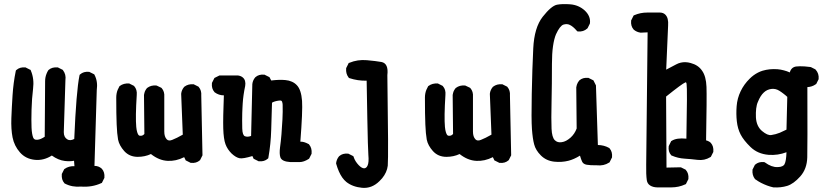

<svg xmlns="http://www.w3.org/2000/svg" viewBox="-20 -770 4040 933"><path d="M374 136.7Q330.6 140.6 295.4 122.1L293.5 121.1L292.5 119.6Q285.2 111.3 282.2 100.6Q279.3 89.8 280.3 77.1V75.2L281.2 73.7L291 54.2L292 52.2L293.9 50.8Q314.5 36.1 341.8 37.6L339.8 11.2Q320.3 15.1 294.9 12.2Q279.3 10.3 263.4 3.7Q247.6 -2.9 231.9 -14.2Q192.4 10.7 150.4 6.8Q104.5 2.4 76.7 -29.8Q49.3 -61 41 -102.5Q33.2 -142.6 35.2 -195.8Q37.1 -247.6 41 -307.1Q44.9 -367.7 56.6 -424.8L57.6 -428.2L60.1 -430.2Q76.7 -444.8 102.5 -442.4H104.5L106 -441.4L125.5 -431.6L128.9 -430.2L129.9 -426.8Q147 -387.2 140.6 -337.9Q134.8 -291 133.3 -237.3Q131.8 -183.6 133.3 -149.4Q134.8 -116.7 141.6 -100.6Q146.5 -89.4 161.1 -90.8Q169.4 -91.3 178.5 -95.2Q187.5 -99.1 197.3 -105.5Q198.2 -228 198.7 -294.9Q199.2 -361.8 199.2 -375Q199.2 -384.8 200.9 -393.8Q202.6 -402.8 206.1 -411.6Q209.5 -420.4 214.4 -428.2L215.3 -429.2L216.3 -430.2Q232.9 -444.8 259.8 -442.4H261.7L263.2 -441.4L282.7 -431.6L284.7 -430.7L286.1 -428.7Q301.8 -408.2 297.9 -380.9L290 -127.9Q290 -103.5 306.2 -93.3Q319.8 -84 340.8 -94.7Q350.6 -327.1 366.2 -403.3L367.2 -406.7L369.6 -408.7Q386.2 -423.3 412.1 -420.9H414.1L415.5 -419.9L435.1 -410.2L438 -408.7L439.5 -405.8Q456.1 -374 450.2 -332L439 36.1Q459.5 36.1 474.1 49.3L474.6 49.8L475.1 50.3Q489.7 66.9 487.3 92.8V94.7L486.3 96.2L476.6 115.7L475.1 118.7L471.7 120.1Q427.2 140.6 374 136.7Z M904.8 20.5 885.3 10.7 882.3 9.3 880.9 5.9 875 -6.3Q854.5 3.9 834.7 8.3Q814.9 12.7 794.9 11.7Q752.9 9.8 713.4 -21.5Q684.1 -7.8 649.4 -7.8Q608.9 -7.8 583.5 -36.1Q571.8 -49.3 564.2 -63.2Q556.6 -77.1 553.7 -91.8Q548.8 -119.1 546.9 -165.5Q544.9 -211.9 544.9 -295.9Q544.9 -305.7 546.6 -315.2Q548.3 -324.7 551.8 -333.3Q555.2 -341.8 560.1 -350.1L561 -351.6L562.5 -352.5Q571.8 -359.4 583 -362.3Q594.2 -365.2 606.4 -364.3H608.4L609.9 -363.3L629.4 -353.5L631.3 -352.5L632.3 -351.1Q647 -334.5 644.5 -308.6Q637.7 -201.2 642.1 -153.3Q643.6 -137.7 646.7 -127.7Q649.9 -117.7 652.8 -114.3Q655.8 -110.8 659.2 -110.4Q672.9 -108.4 681.6 -119.1L679.7 -307.6V-308.1V-308.6Q680.2 -311 680.7 -313.2Q681.2 -315.4 681.6 -317.6Q682.1 -319.8 682.9 -322Q683.6 -324.2 684.3 -326.2Q685.1 -328.1 686.3 -330.1Q687.5 -332 688.5 -334Q689.5 -335.9 690.9 -337.6Q692.4 -339.4 693.8 -341.3L694.3 -342.3L695.3 -342.8Q713.9 -356.9 739.3 -354.5H740.7L742.7 -353.5L763.2 -343.8L764.6 -342.8L766.1 -341.3Q780.3 -324.7 778.3 -299.3V-130.9Q778.3 -118.2 781.2 -108.9Q784.2 -99.6 790 -93.3Q799.3 -83 816.9 -90.3Q838.4 -98.6 868.2 -115.7L860.4 -313V-314V-314.5Q861.3 -323.7 865 -332Q868.7 -340.3 874.5 -347.2L875 -348.1L876 -348.6Q894.5 -362.8 919.9 -360.4H921.9L923.3 -359.4L942.9 -349.6L944.8 -348.6L945.8 -347.2Q960 -330.6 958 -305.2L963.9 -17.6V-15.1L962.9 -13.2L953.1 6.3L952.1 8.3L950.7 9.3Q934.1 23.9 908.2 21.5H906.2Z M1391.1 17.6Q1349.1 15.1 1342.3 -5.9Q1336.9 -22.5 1340.8 -53.7Q1342.8 -67.9 1344.5 -83.7Q1346.2 -99.6 1347.7 -117.2Q1350.6 -151.9 1352.5 -189.9Q1354.5 -227.5 1353.5 -260.7Q1353.5 -264.2 1353 -266.6Q1351.6 -276.9 1347.9 -279.8Q1344.2 -282.7 1335.4 -281.2Q1313.5 -278.3 1301.8 -271L1297.9 -139.2Q1295.9 -70.3 1284.2 -3.9L1283.2 -0.5L1280.8 1.5Q1264.2 16.1 1238.3 13.7H1236.3L1234.9 12.7L1215.3 2.9L1212.4 1.5L1210.9 -2L1206.5 -11.7Q1161.1 2 1144.5 -1Q1126.5 -4.4 1105.5 -23.9Q1095.7 -33.7 1088.1 -44.9Q1080.6 -56.2 1075.7 -69.3Q1066.4 -94.7 1064.9 -145.5Q1064.5 -157.7 1064.5 -173.8Q1064.5 -189.9 1064.9 -210.2Q1065.4 -230.5 1066.2 -254.6Q1066.9 -278.8 1067.9 -306.6Q1055.7 -306.6 1044.4 -310.3Q1033.2 -314 1023.4 -321.3L1022.5 -321.8L1022 -322.8Q1007.3 -339.4 1009.8 -365.2V-367.2L1010.7 -368.7L1020.5 -388.2L1022 -391.1L1024.9 -392.6L1044.4 -402.3L1046.4 -403.3H1048.8H1134.8H1135.3H1136.2Q1149.9 -401.4 1158.7 -394.5Q1167.5 -387.7 1170.7 -376.7Q1173.8 -365.7 1171.4 -352.1Q1168.9 -340.8 1167 -329.8Q1165 -318.8 1163.6 -308.3Q1162.1 -297.9 1161.1 -288.1Q1160.2 -278.3 1159.4 -267.6Q1158.7 -256.8 1158.2 -245.4Q1157.7 -233.9 1157.2 -221.7Q1156.2 -185.5 1157.2 -145.5Q1158.2 -112.3 1170.4 -107.9Q1183.1 -103 1200.2 -109.4L1206.1 -360.4V-360.8V-361.3Q1206.5 -366.2 1207.8 -370.6Q1209 -375 1210.7 -378.9Q1212.4 -382.8 1214.8 -386.7Q1217.3 -390.6 1220.2 -394L1220.7 -394.5L1221.2 -395Q1237.8 -409.7 1263.7 -407.2H1265.6L1267.1 -406.2L1286.6 -396.5L1289.6 -395L1291 -392.1L1297.9 -378.9Q1337.4 -383.8 1367.2 -380.9Q1384.3 -379.4 1398.4 -373Q1412.6 -366.7 1422.9 -355.5Q1443.8 -333.5 1447.8 -279.8Q1451.2 -231.4 1439.5 -81.5Q1456.5 -82.5 1479 -70.3L1481 -69.3L1482.4 -67.4Q1496.6 -49.8 1494.1 -24.4V-22.5L1493.2 -21L1483.4 -1.5L1481.9 1L1480 2.4Q1456.1 17.6 1436 17.6H1391.6Z M1739.3 142.6Q1693.4 138.2 1663.1 114.3Q1652.3 105.5 1643.3 92.8Q1634.3 80.1 1627 63.5Q1619.6 46.9 1613.8 26.4L1613.3 24.4V22.5Q1615.7 3.9 1627.4 -10.3L1627.9 -10.7L1628.4 -11.2Q1645 -25.9 1670.9 -23.4H1672.9L1674.3 -22.5L1693.8 -12.7L1697.3 -10.7L1698.7 -6.8Q1702.1 3.9 1708.3 13.7Q1714.4 23.4 1722.7 32.2Q1738.3 48.3 1750 47.9Q1760.3 47.4 1766.1 34.7Q1773.4 19.5 1770 -17.6Q1769 -31.2 1767.6 -75.9Q1766.1 -120.6 1764.9 -195.6Q1763.7 -270.5 1761.7 -377.9Q1739.3 -377.4 1718.5 -380.6Q1697.8 -383.8 1678.7 -390.1L1675.8 -391.1L1673.8 -393.6Q1659.7 -412.1 1662.1 -437.5V-439.5L1663.1 -440.9L1672.9 -460.4L1674.3 -463.9L1677.7 -464.8Q1717.3 -481.4 1762.7 -477.5Q1806.2 -473.6 1833.5 -468.8Q1869.1 -461.9 1862.3 -404.8Q1865.2 -199.2 1865.7 -93.5Q1866.2 12.2 1864.3 35.2Q1863.3 43.5 1861.1 51.3Q1858.9 59.1 1855.5 66.7Q1852.1 74.2 1847.4 81.8Q1842.8 89.4 1836.9 96.4Q1831.1 103.5 1823.7 110.4Q1786.6 147 1739.3 142.6Z M2404.8 20.5 2385.3 10.7 2382.3 9.3 2380.9 5.9 2375 -6.3Q2354.5 3.9 2334.7 8.3Q2314.9 12.7 2294.9 11.7Q2252.9 9.8 2213.4 -21.5Q2184.1 -7.8 2149.4 -7.8Q2108.9 -7.8 2083.5 -36.1Q2071.8 -49.3 2064.2 -63.2Q2056.6 -77.1 2053.7 -91.8Q2048.8 -119.1 2046.9 -165.5Q2044.9 -211.9 2044.9 -295.9Q2044.9 -305.7 2046.6 -315.2Q2048.3 -324.7 2051.8 -333.3Q2055.2 -341.8 2060.1 -350.1L2061 -351.6L2062.5 -352.5Q2071.8 -359.4 2083 -362.3Q2094.2 -365.2 2106.4 -364.3H2108.4L2109.9 -363.3L2129.4 -353.5L2131.3 -352.5L2132.3 -351.1Q2147 -334.5 2144.5 -308.6Q2137.7 -201.2 2142.1 -153.3Q2143.6 -137.7 2146.7 -127.7Q2149.9 -117.7 2152.8 -114.3Q2155.8 -110.8 2159.2 -110.4Q2172.9 -108.4 2181.6 -119.1L2179.7 -307.6V-308.1V-308.6Q2180.2 -311 2180.7 -313.2Q2181.2 -315.4 2181.6 -317.6Q2182.1 -319.8 2182.9 -322Q2183.6 -324.2 2184.3 -326.2Q2185.1 -328.1 2186.3 -330.1Q2187.5 -332 2188.5 -334Q2189.5 -335.9 2190.9 -337.6Q2192.4 -339.4 2193.8 -341.3L2194.3 -342.3L2195.3 -342.8Q2213.9 -356.9 2239.3 -354.5H2240.7L2242.7 -353.5L2263.2 -343.8L2264.6 -342.8L2266.1 -341.3Q2280.3 -324.7 2278.3 -299.3V-130.9Q2278.3 -118.2 2281.2 -108.9Q2284.2 -99.6 2290 -93.3Q2299.3 -83 2316.9 -90.3Q2338.4 -98.6 2368.2 -115.7L2360.4 -313V-314V-314.5Q2361.3 -323.7 2365 -332Q2368.7 -340.3 2374.5 -347.2L2375 -348.1L2376 -348.6Q2394.5 -362.8 2419.9 -360.4H2421.9L2423.3 -359.4L2442.9 -349.6L2444.8 -348.6L2445.8 -347.2Q2460 -330.6 2458 -305.2L2463.9 -17.6V-15.1L2462.9 -13.2L2453.1 6.3L2452.1 8.3L2450.7 9.3Q2434.1 23.9 2408.2 21.5H2406.2Z M2879.4 33.2Q2847.7 33.7 2830.8 30.5Q2814 27.3 2808.6 15.1Q2803.7 4.9 2798.3 -13.7Q2769 4.4 2742.2 11.2Q2709.5 19.5 2672.9 15.6Q2634.3 11.2 2608.4 -14.6Q2583 -40 2575.7 -68.4Q2568.4 -95.2 2564.9 -142.6Q2561.5 -189 2564 -313Q2566.4 -437 2571.3 -535.2Q2576.2 -636.2 2617.2 -688.5Q2658.7 -741.2 2686.5 -747.1Q2712.4 -752 2751.5 -749Q2792 -745.6 2821.3 -719.2Q2851.1 -691.4 2846.7 -656.7L2846.2 -655.3L2845.7 -653.8L2835.9 -634.3L2835 -632.8L2833.5 -631.3Q2814.9 -614.7 2789.1 -617.2L2785.2 -617.7L2782.7 -620.6Q2764.6 -641.6 2749 -648.9Q2735.4 -655.8 2717.8 -650.4Q2710 -647.9 2700.7 -636.2Q2691.4 -624.5 2681.6 -603Q2672.4 -581.1 2667.2 -544.9Q2662.1 -508.8 2662.1 -459.5Q2662.1 -358.4 2660.2 -273.9Q2658.2 -189.5 2660.2 -144.5Q2662.1 -103 2675.8 -88.9Q2689 -75.7 2709.5 -79.1Q2720.7 -80.6 2731.2 -86.2Q2741.7 -91.8 2752.4 -101.1Q2762.2 -109.9 2769.8 -121.1Q2777.3 -132.3 2782.2 -145.5L2780.3 -344.7V-345.2V-345.7Q2781.2 -352.1 2783 -357.7Q2784.7 -363.3 2787.6 -368.4Q2790.5 -373.5 2794.4 -378.4L2794.9 -378.9L2795.4 -379.4Q2812 -394 2837.9 -391.6H2839.8L2841.3 -390.6L2860.8 -380.9L2863.8 -379.4L2865.2 -376.5L2875 -356.9L2876 -355V-353L2885.3 -65.4Q2915.5 -64.9 2939.5 -51.3L2940.9 -50.8L2941.9 -49.3Q2956.5 -32.7 2954.1 -6.8V-4.9L2953.1 -3.4L2943.4 16.1L2942.4 18.6L2939.9 20Q2914.1 37.1 2879.4 33.2Z M3173.8 140.6Q3152.8 140.1 3139.2 131.3Q3125.5 122.6 3123 105.5Q3119.1 78.6 3120.1 30.3Q3121.1 -17.1 3127 -612.8L3094.2 -611.3H3093.3H3092.8Q3074.2 -613.8 3060.1 -625.5L3059.6 -626L3059.1 -626.5Q3044.4 -643.1 3046.9 -668.9V-670.9L3047.9 -672.4L3057.6 -691.9L3059.1 -694.8L3062.5 -696.3Q3091.8 -709 3125 -709H3187.5Q3202.6 -708.5 3211.9 -700Q3221.2 -691.4 3224.6 -677.7Q3228 -664.1 3226.6 -646L3217.3 -431.6Q3242.7 -444.8 3265.6 -457Q3276.4 -462.9 3288.1 -465.6Q3299.8 -468.3 3311.8 -467.8Q3323.7 -467.3 3335.9 -463.9Q3354.5 -459 3368.7 -449.5Q3382.8 -439.9 3392.1 -425.8Q3411.1 -398.9 3413.1 -347.7Q3415 -299.8 3411.1 -87.9Q3414.1 -87.4 3417 -86.2Q3419.9 -85 3422.6 -83.7Q3425.3 -82.5 3428 -80.8Q3430.7 -79.1 3433.1 -76.7L3433.6 -76.2L3434.1 -75.7Q3448.7 -59.1 3446.3 -33.2V-31.2L3445.3 -29.8L3435.5 -10.3L3434.1 -7.8L3431.6 -6.3Q3403.3 11.2 3369.1 6.8Q3337.9 2.9 3307.1 1Q3290.5 0 3275.1 -3.7Q3259.8 -7.3 3245.1 -13.7L3243.2 -14.2L3241.7 -15.6Q3226.1 -32.7 3229.5 -59.1L3230 -60.5L3230.5 -62L3240.2 -81.5L3241.2 -84L3243.7 -85.4Q3267.6 -101.1 3315.4 -96.2Q3320.3 -341.3 3316.4 -361.3Q3316.4 -363.3 3315.9 -364.7Q3315.4 -366.2 3314.9 -367.2Q3314 -370.1 3313.5 -370.4Q3313 -370.6 3309.6 -369.1Q3295.4 -363.8 3216.8 -300.8L3218.8 44.4L3285.6 43H3288.1L3290.5 43.9L3310.1 53.7L3312 54.7L3313 56.2Q3327.6 72.8 3325.2 98.6V100.6L3324.2 102.1L3314.5 121.6L3313 124.5L3309.6 126Q3278.3 140.6 3241.7 140.6Z M3738.3 140.6Q3722.7 137.2 3707.8 131.6Q3692.9 126 3678.5 118.7Q3664.1 111.3 3650.9 101.6L3649.4 101.1L3648.4 99.6Q3634.3 81.1 3636.7 55.7V53.7L3637.7 52.2L3647.5 32.7L3648.4 30.8L3649.9 29.8Q3666.5 15.1 3692.4 17.6L3694.8 18.1L3697.3 19.5Q3729.5 43 3758.3 42Q3765.6 42 3771.5 40.8Q3777.3 39.6 3781.5 37.6Q3785.6 35.6 3788.3 33.2Q3791 30.8 3792.5 27.3Q3800.3 13.7 3801.8 -30.3Q3759.8 -14.2 3714.8 -17.6Q3661.6 -22 3627 -55.7Q3593.8 -87.9 3579.1 -116.2Q3571.8 -130.4 3567.1 -146.5Q3562.5 -162.6 3560.5 -180.7Q3556.6 -215.8 3559.6 -253.9Q3561 -272.9 3565.9 -291.3Q3570.8 -309.6 3579.1 -326.7Q3595.2 -360.4 3623 -387.7Q3632.3 -397 3642.3 -404.3Q3652.3 -411.6 3663.3 -417.2Q3674.3 -422.9 3685.5 -426.3Q3719.7 -436.5 3758.3 -433.6Q3766.1 -433.1 3773.7 -431.6Q3781.2 -430.2 3788.8 -428.2Q3796.4 -426.3 3803.5 -423.8Q3810.5 -421.4 3817.9 -418Q3824.7 -442.9 3848.1 -446.8Q3856.4 -447.8 3866.9 -448Q3877.4 -448.2 3890.1 -447.3Q3902.8 -446.3 3918.5 -444.3L3919.9 -443.8L3921.4 -443.4L3940.9 -433.6L3942.4 -432.6L3943.8 -431.2Q3960.4 -412.6 3958 -386.7V-384.8L3957 -383.3L3947.3 -363.8L3946.3 -361.8L3943.8 -360.4Q3935.1 -354 3924.6 -350.6Q3914.1 -347.2 3903.3 -346.7Q3904.3 -57.6 3902.8 -5.4Q3901.4 50.8 3868.7 87.4Q3836.4 123.5 3805.2 133.3Q3774.4 142.6 3739.7 140.6H3738.8ZM3769.5 -125 3801.8 -140.1 3805.7 -299.3Q3800.8 -303.7 3795.9 -307.9Q3791 -312 3786.4 -315.4Q3781.7 -318.8 3777.1 -322.3Q3772.5 -325.7 3767.6 -328.6Q3749.5 -340.3 3728.5 -337.9Q3717.8 -336.4 3708.7 -332.3Q3699.7 -328.1 3691.9 -320.8Q3675.3 -305.7 3663.1 -275.4Q3659.7 -268.1 3657.7 -259.8Q3655.8 -251.5 3654.5 -241.9Q3653.3 -232.4 3653.1 -221.9Q3652.8 -211.4 3653.3 -199.7Q3655.8 -156.2 3683.1 -133.3Q3710 -110.8 3728 -113.8Q3749 -116.7 3769.5 -125Z"/></svg>

Font: NaikaiFont
Style: Bold
Weight: 700
Version: Version 1.89